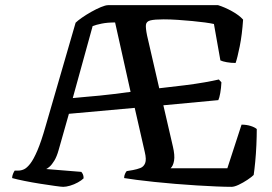

<svg xmlns="http://www.w3.org/2000/svg" viewBox="-20 -724 1055 744"><path d="M225 0Q218 0 193 -3.5Q168 -7 136 -12Q104 -17 74.5 -23Q45 -29 27 -34Q27 -42 30.5 -50.5Q34 -59 37 -63H51Q62 -63 73 -68Q84 -73 97 -89.5Q110 -106 125 -141Q140 -176 157 -236L273 -636Q281 -644 297.5 -655.5Q314 -667 333.5 -678Q353 -689 371 -696.5Q389 -704 399 -704H825Q851 -696 879 -680.5Q907 -665 922 -648Q918 -589 909 -544.5Q900 -500 893 -480Q875 -480 858.5 -483Q842 -486 834 -490L809 -631Q796 -634 774 -637Q752 -640 725 -642.5Q698 -645 669.5 -647Q641 -649 614 -649Q579 -649 563 -645Q547 -641 545.5 -628Q544 -615 550 -586L597 -382Q651 -388 695 -393.5Q739 -399 773 -405Q807 -411 828 -416L838 -405Q837 -383 833.5 -363.5Q830 -344 826 -336L613 -316L650 -156Q658 -122 654.5 -101.5Q651 -81 641 -72H861L916 -241Q935 -241 951 -236Q967 -231 975 -224Q975 -196 973.5 -162Q972 -128 969 -97Q966 -66 963 -46Q955 -38 938.5 -27Q922 -16 905 -8Q888 0 877 0Q853 0 818 -1.5Q783 -3 742 -5.5Q701 -8 659 -11.5Q617 -15 578.5 -19Q540 -23 509.5 -27Q479 -31 461 -34Q461 -43 464.5 -50.5Q468 -58 471 -61L495 -65Q511 -68 524 -73Q537 -78 542.5 -92Q548 -106 541 -135L502 -306L247 -283L207 -142Q200 -117 190.5 -101.5Q181 -86 172.5 -78.5Q164 -71 159 -69L295 -58Q298 -55 301 -49Q304 -43 304 -33Q296 -25 281.5 -17Q267 -9 251.5 -4.5Q236 0 225 0ZM262 -344Q291 -347 316 -349Q341 -351 366 -353.5Q391 -356 420 -359.5Q449 -363 486 -368L426 -637Q396 -637 374 -632.5Q352 -628 339 -623Z"/></svg>

Font: Texturina Medium
Style: Regular
Weight: 500
Designer: Guillermo Torres Carreño
Foundry: Omnibus-Type
Version: Version 1.003